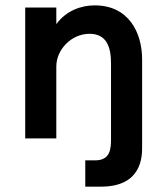

<svg xmlns="http://www.w3.org/2000/svg" viewBox="-20 -516 613 716"><path d="M298 180H357C509 180 510 68 510 32V-294C510 -396 459 -496 333 -496C284 -496 227 -477 190 -426V-488H74V0H190V-268C190 -331 246 -390 314 -390C378 -390 394 -340 394 -279V1C394 36 393 82 335 82H298Z"/></svg>

Font: FREAK Grotesk
Style: Bold
Weight: 700
Designer: La Scuola Open Source
Foundry: La Scuola Open Source
Version: Version 1.000;PS 1.0;hotconv 1.0.72;makeotf.lib2.5.5900